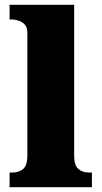

<svg xmlns="http://www.w3.org/2000/svg" viewBox="-20 -780 423 800"><path d="M20 0V-61H31Q59 -61 76.5 -76Q94 -91 94 -131V-643Q94 -668 81.5 -679.5Q69 -691 54 -695Q39 -699 31 -699H20V-760H289V-131Q289 -91 306.5 -76Q324 -61 352 -61H363V0Z"/></svg>

Font: Noto Serif Telugu Black
Style: Regular
Weight: 900
Designer: Jelle Bosma - Monotype Design Team
Foundry: Monotype Imaging Inc.
Version: Version 2.005; ttfautohint (v1.8.4.7-5d5b)